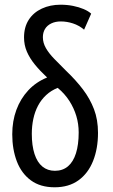

<svg xmlns="http://www.w3.org/2000/svg" viewBox="-20 -785 478 815"><path d="M212 10Q151 10 111 -19.5Q71 -49 51.5 -100Q32 -151 32 -215Q32 -271 49.5 -318.5Q67 -366 100 -401.5Q133 -437 180 -456Q150 -484 128 -511Q106 -538 94 -566Q82 -594 82 -626Q82 -670 102 -701Q122 -732 157.5 -748.5Q193 -765 237 -765Q265 -765 290 -760Q315 -755 335 -746.5Q355 -738 367 -727L337 -659Q316 -677 290 -685.5Q264 -694 238 -694Q215 -694 197.5 -685.5Q180 -677 171 -662Q162 -647 162 -627Q162 -603 175 -580.5Q188 -558 210.5 -535Q233 -512 261 -484Q302 -445 332 -405.5Q362 -366 379 -321.5Q396 -277 396 -221Q396 -154 375 -101.5Q354 -49 313 -19.5Q272 10 212 10ZM213 -60Q246 -60 268.5 -79Q291 -98 302.5 -134.5Q314 -171 314 -223Q314 -259 304 -292.5Q294 -326 274.5 -356.5Q255 -387 225 -412Q197 -401 176 -381.5Q155 -362 141.5 -336.5Q128 -311 121.5 -280.5Q115 -250 115 -217Q115 -167 126.5 -131.5Q138 -96 160 -78Q182 -60 213 -60Z"/></svg>

Font: Noto Sans ExtraCondensed
Style: Regular
Weight: 400
Width: 2
Designer: Monotype Design Team
Foundry: Monotype Imaging Inc.
Version: Version 2.013